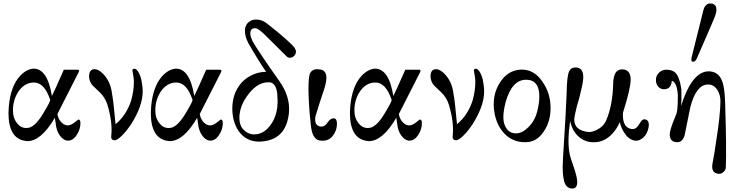

<svg xmlns="http://www.w3.org/2000/svg" viewBox="-20 -811 4247 1110"><path d="M435 -394 312 -152Q315 -129 330 -109Q350 -86 371 -86Q389 -86 411 -103Q432 -121 435 -120Q445 -119 445 -99Q445 -62 423 -30Q398 8 363 1Q344 -4 327 -26Q306 -54 302 -97L297 -130Q218 5 138 5Q133 5 123 3Q29 -13 29 -158Q29 -169 31 -197Q42 -313 95 -371Q131 -410 171 -414Q212 -416 239.5 -376.5Q267 -337 280 -256Q295 -285 349 -408H429Q441 -408 435 -394ZM270 -234Q253 -285 229 -310Q205 -335 173 -334Q122 -332 88 -284Q54 -234 55 -170Q55 -129 77.5 -100Q100 -71 131 -71Q139 -71 149 -73Q188 -84 232 -159Q272 -225 270 -234Z M805 -282Q805 -197 735 -88Q711 -53 687 -29Q657 1 642 0Q621 -1 623 -24Q632 -102 601 -206Q587 -250 553 -281Q511 -320 509 -325Q495 -347 495 -369Q495 -411 527 -411Q549 -411 574 -386Q620 -341 628 -267Q636 -227 648 -93Q710 -144 738 -229Q754 -286 754 -336Q754 -363 746 -400Q744 -412 753 -413Q762 -415 769 -408Q785 -395 797 -351Q805 -311 805 -282Z M1258 -394 1135 -152Q1138 -129 1153 -109Q1173 -86 1194 -86Q1212 -86 1234 -103Q1255 -121 1258 -120Q1268 -119 1268 -99Q1268 -62 1246 -30Q1221 8 1186 1Q1167 -4 1150 -26Q1129 -54 1125 -97L1120 -130Q1041 5 961 5Q956 5 946 3Q852 -13 852 -158Q852 -169 854 -197Q865 -313 918 -371Q954 -410 994 -414Q1035 -416 1062.5 -376.5Q1090 -337 1103 -256Q1118 -285 1172 -408H1252Q1264 -408 1258 -394ZM1093 -234Q1076 -285 1052 -310Q1028 -335 996 -334Q945 -332 911 -284Q877 -234 878 -170Q878 -129 900.5 -100Q923 -71 954 -71Q962 -71 972 -73Q1011 -84 1055 -159Q1095 -225 1093 -234Z M1683 -535Q1691 -522 1691 -512Q1691 -498 1680 -487.5Q1669 -477 1655 -477Q1648 -477 1640 -482Q1603 -519 1528 -593Q1476 -648 1455 -648Q1427 -648 1427 -617Q1427 -601 1441 -571Q1477 -509 1593 -345Q1657 -256 1651 -165Q1638 -10 1504 6Q1488 8 1479 8Q1403 8 1359 -54Q1322 -110 1323 -189Q1325 -258 1357 -307Q1391 -362 1459 -386Q1473 -391 1493 -394Q1515 -397 1519 -395Q1477 -455 1416 -561Q1396 -599 1396 -633Q1396 -672 1428 -690Q1441 -698 1461 -698Q1494 -698 1521 -677Q1650 -576 1683 -535ZM1583 -269Q1576 -330 1540 -335Q1472 -340 1416 -266Q1364 -199 1364 -129Q1364 -88 1385 -64Q1414 -34 1449 -34Q1516 -34 1559 -112Q1585 -162 1585 -225Q1585 -239 1583 -269Z M1907 -30Q1882 7 1834 2Q1798 0 1784 -48Q1777 -71 1770 -158Q1761 -279 1764 -330Q1765 -363 1770 -381Q1781 -411 1814 -411Q1820 -411 1834 -409Q1867 -402 1867 -361Q1867 -334 1851 -286Q1829 -222 1803 -136Q1802 -131 1802 -120Q1802 -82 1836 -79Q1858 -78 1874 -103Q1890 -128 1911 -127Q1928 -125 1928 -96Q1928 -58 1907 -30Z M2409 -394 2286 -152Q2289 -129 2304 -109Q2324 -86 2345 -86Q2363 -86 2385 -103Q2406 -121 2409 -120Q2419 -119 2419 -99Q2419 -62 2397 -30Q2372 8 2337 1Q2318 -4 2301 -26Q2280 -54 2276 -97L2271 -130Q2192 5 2112 5Q2107 5 2097 3Q2003 -13 2003 -158Q2003 -169 2005 -197Q2016 -313 2069 -371Q2105 -410 2145 -414Q2186 -416 2213.5 -376.5Q2241 -337 2254 -256Q2269 -285 2323 -408H2403Q2415 -408 2409 -394ZM2244 -234Q2227 -285 2203 -310Q2179 -335 2147 -334Q2096 -332 2062 -284Q2028 -234 2029 -170Q2029 -129 2051.5 -100Q2074 -71 2105 -71Q2113 -71 2123 -73Q2162 -84 2206 -159Q2246 -225 2244 -234Z M2779 -282Q2779 -197 2709 -88Q2685 -53 2661 -29Q2631 1 2616 0Q2595 -1 2597 -24Q2606 -102 2575 -206Q2561 -250 2527 -281Q2485 -320 2483 -325Q2469 -347 2469 -369Q2469 -411 2501 -411Q2523 -411 2548 -386Q2594 -341 2602 -267Q2610 -227 2622 -93Q2684 -144 2712 -229Q2728 -286 2728 -336Q2728 -363 2720 -400Q2718 -412 2727 -413Q2736 -415 2743 -408Q2759 -395 2771 -351Q2779 -311 2779 -282Z M3163 -186Q3163 -106 3121 -47Q3081 11 3019 11Q2943 13 2893 -42Q2843 -97 2835 -187Q2829 -273 2873 -338Q2916 -402 2984 -408Q3066 -415 3117 -337Q3163 -272 3163 -186ZM3086 -168Q3098 -214 3098 -253Q3098 -330 3050 -346Q3037 -350 3021 -350Q2941 -350 2904 -224Q2890 -170 2890 -133Q2890 -96 2907 -70Q2927 -40 2963 -40Q2999 -40 3035 -76Q3073 -114 3086 -168Z M3725 -57Q3715 -25 3689 -8Q3667 7 3645 1Q3612 -7 3588 -45Q3571 -72 3563 -105Q3543 -58 3509 -27Q3468 10 3420 11Q3371 14 3334 -14Q3289 -48 3276 -112Q3259 7 3273 78Q3275 93 3299 161Q3317 215 3317 241Q3317 279 3289 279Q3250 279 3240 230Q3233 201 3233 152Q3233 126 3242 -14Q3251 -152 3256 -274Q3257 -368 3270 -398Q3281 -422 3309 -421Q3352 -420 3352 -365Q3352 -339 3339 -287Q3329 -240 3315 -197Q3300 -137 3300 -118Q3301 -57 3381 -48Q3400 -46 3428 -59Q3468 -78 3484 -114Q3522 -201 3525 -329Q3527 -410 3576 -410Q3626 -410 3626 -351Q3626 -299 3582 -161Q3581 -158 3581 -147Q3581 -72 3632 -65Q3657 -62 3674 -91Q3691 -121 3702 -121Q3716 -122 3723.5 -113.5Q3731 -105 3731 -89Q3731 -75 3725 -57Z M4108 -703Q4093 -666 4008 -472Q4000 -454 3987 -454Q3977 -454 3977 -467Q3977 -474 3978 -478L4039 -722Q4047 -757 4051 -766Q4064 -791 4085 -791Q4094 -791 4099 -790Q4122 -782 4122 -755Q4122 -736 4108 -703ZM4176 158Q4175 173 4162 184Q4149 195 4135 194Q4092 190 4098 141Q4112 68 4122 -6Q4143 -136 4145 -222Q4146 -261 4128 -290Q4105 -326 4068 -322Q4004 -318 3971 -192L3938 -29Q3924 18 3884 10Q3852 5 3852 -34Q3852 -45 3857 -62Q3864 -90 3891 -154Q3897 -175 3898 -213Q3900 -261 3897 -280Q3890 -336 3864 -344Q3860 -295 3819 -295Q3799 -295 3785.5 -310Q3772 -325 3772 -349Q3772 -374 3790.5 -391.5Q3809 -409 3835 -408Q3868 -407 3885 -390Q3908 -367 3919 -297Q3921 -224 3917 -197Q3984 -410 4088 -398Q4139 -392 4157 -336Q4169 -302 4172 -222Q4181 51 4176 158Z"/></svg>

Font: GFS Didot Classic
Style: Regular
Weight: 400
Designer: George D. Matthiopoulos
Foundry: George D. Matthiopoulos
Version: Version 1.000